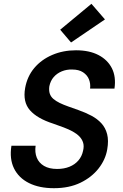

<svg xmlns="http://www.w3.org/2000/svg" viewBox="-20 -976 646 1008"><path d="M263 12Q186 12 132 -15Q78 -42 53.5 -92Q29 -142 40 -211H167Q162 -176 173 -148.5Q184 -121 211 -105Q238 -89 280 -89Q316 -89 344.5 -100.5Q373 -112 391.5 -133.5Q410 -155 416 -184Q422 -208 416.5 -226.5Q411 -245 397 -259.5Q383 -274 362 -285.5Q341 -297 314.5 -307Q288 -317 259 -327Q175 -354 137 -397.5Q99 -441 112 -514Q123 -575 160 -619Q197 -663 254 -687.5Q311 -712 379 -712Q449 -712 497 -687Q545 -662 567.5 -617.5Q590 -573 581 -511H453Q456 -537 447 -559.5Q438 -582 416 -596.5Q394 -611 359 -611Q330 -612 304.5 -601.5Q279 -591 262 -571.5Q245 -552 239 -523Q236 -500 241.5 -484Q247 -468 260.5 -456.5Q274 -445 293.5 -435.5Q313 -426 338.5 -417Q364 -408 392 -398Q429 -385 460 -368.5Q491 -352 512.5 -328.5Q534 -305 542.5 -271.5Q551 -238 543 -192Q534 -138 497.5 -91.5Q461 -45 402 -16.5Q343 12 263 12ZM353 -753 296 -820 460 -956 531 -874Z"/></svg>

Font: DM Sans 9pt SemiBold
Style: Italic
Weight: 600
Italic angle: -10°
Version: Version 4.004;gftools[0.9.30]